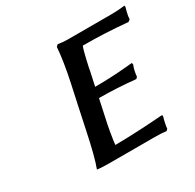

<svg xmlns="http://www.w3.org/2000/svg" viewBox="-145 -811 987 972"><g transform="rotate(-30 348.5 -324.5)"><path d="M326.2 -201.2Q321.8 -183.6 313.2 -134.8Q304.7 -85.9 303.2 -64.9Q360.8 -65.4 431.2 -68.6Q501.5 -71.8 543 -75.2L584 -78.1L585 -68.8Q581.5 -59.1 576.2 -34.2Q572.8 -19 571.8 -4.9L563 3.9Q536.1 0 496.1 0H227.1Q207.5 0 190.9 -1Q174.3 -2 167 -2.9L160.2 -3.9Q182.6 -62.5 211.9 -203.1Q221.2 -249.5 240 -335.2Q258.8 -420.9 264.2 -446.8Q289.1 -563.5 294.9 -643.1L305.2 -652.8Q332 -647.9 361.8 -647.9H621.1Q650.9 -647.9 695.8 -652.8L696.8 -645Q694.3 -636.7 690.4 -621.1L687 -605Q684.1 -591.8 684.1 -580.1L671.9 -570.8Q543.5 -583 412.1 -583Q404.8 -567.4 393.1 -516.8Q381.3 -466.3 377.9 -444.8L361.8 -371.1Q451.2 -371.1 539.1 -378.9Q543.9 -379.4 561.3 -380.9Q578.6 -382.3 583 -382.8L585 -373Q577.6 -354 575.2 -340.8Q570.8 -320.8 570.8 -310.1L562 -300.8Q452.1 -312 350.1 -312Z"/></g></svg>

Font: Linear Smooth
Style: Bold Italic
Weight: 700
Designer: Philipp H. Poll, Flanker
Foundry: Philipp H. Poll, reworked by Flanker
Version: Version 1.061 | FøM Fix